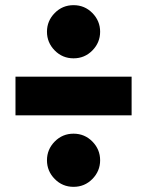

<svg xmlns="http://www.w3.org/2000/svg" viewBox="-20 -704 570 744"><path d="M368 -83Q368 -41 338 -10.5Q308 20 265 20Q222 20 192 -10.5Q162 -41 162 -83Q162 -125 192 -155.5Q222 -186 265 -186Q308 -186 338 -155.5Q368 -125 368 -83ZM368 -581Q368 -539 338 -508.5Q308 -478 265 -478Q222 -478 192 -508.5Q162 -539 162 -581Q162 -623 192 -653.5Q222 -684 265 -684Q308 -684 338 -653.5Q368 -623 368 -581ZM40 -257V-407H490V-257Z"/></svg>

Font: Fira Sans Black
Style: Regular
Weight: 900
Designer: Carrois Corporate & Edenspiekermann AG
Foundry: Carrois Corporate GbR & Edenspiekermann AG
Version: Version 4.203